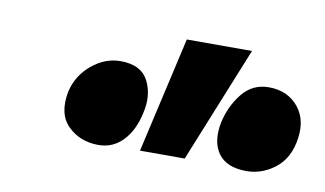

<svg xmlns="http://www.w3.org/2000/svg" viewBox="-38 -777 594 351"><g transform="rotate(10 259.0 -602.0)"><path d="M236 -496 285 -711H406L319 -496ZM159 -493Q125 -493 102.5 -515Q80 -537 88 -579Q95 -610 119.5 -630.5Q144 -651 173 -651Q211 -651 224.5 -625Q238 -599 230 -565Q223 -532 204.5 -512.5Q186 -493 159 -493ZM434 -493Q397 -493 381.5 -514.5Q366 -536 373 -572Q380 -604 399 -627.5Q418 -651 448 -651Q484 -651 504 -625.5Q524 -600 515 -559Q508 -527 484.5 -510Q461 -493 434 -493Z"/></g></svg>

Font: Ysabeau Office Black
Style: Italic
Weight: 900
Italic angle: -12°
Designer: Christian Thalmann (Catharsis Fonts)
Version: Version 2.001;gftools[0.9.30]; featfreeze: tnum,lnum,ss02